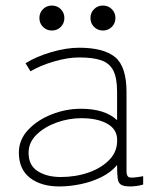

<svg xmlns="http://www.w3.org/2000/svg" viewBox="-20 -662 576 692"><path d="M194 10Q128 10 88 -21Q48 -52 48 -112Q48 -158 81 -193.5Q114 -229 165.5 -249.5Q217 -270 272 -270Q358 -270 402 -229V-330Q402 -382 388 -408.5Q374 -435 344 -445Q314 -455 265 -455Q225 -455 175 -440.5Q125 -426 90 -405L72 -434Q110 -458 164.5 -474Q219 -490 265 -490Q354 -490 395 -456Q436 -422 436 -330V-44Q436 -25 447.5 -22.5Q459 -20 496 -27V3Q488 6 474 8Q460 10 450 10Q426 10 416 3.5Q406 -3 404 -20Q402 -37 402 -67Q379 -40 344 -23Q309 -6 269.5 2Q230 10 194 10ZM199 -24Q253 -24 300 -40.5Q347 -57 376 -88Q405 -119 402 -164Q399 -199 364 -217.5Q329 -236 273 -236Q228 -236 184.5 -220.5Q141 -205 112 -177Q83 -149 83 -111Q83 -66 116 -45Q149 -24 199 -24ZM167 -552Q148 -552 135 -565Q122 -578 122 -597Q122 -616 135 -629Q148 -642 167 -642Q186 -642 199 -629Q212 -616 212 -597Q212 -578 199 -565Q186 -552 167 -552ZM351 -552Q332 -552 319 -565Q306 -578 306 -597Q306 -616 319 -629Q332 -642 351 -642Q370 -642 383 -629Q396 -616 396 -597Q396 -578 383 -565Q370 -552 351 -552Z"/></svg>

Font: Zen Kaku Gothic Antique Light
Style: Regular
Weight: 300
Designer: Yoshimichi Ohira
Foundry: Positype
Version: Version 1.001